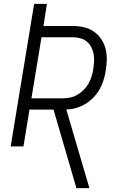

<svg xmlns="http://www.w3.org/2000/svg" viewBox="-20 -755 640 990"><path d="M374 215 256 -190H132L101 0H35L156 -735H222L204 -621H355Q385 -621 412.5 -614.5Q440 -608 462.5 -593Q485 -578 501 -555Q517 -532 524 -505Q531 -478 530.5 -448.5Q530 -419 525 -389Q521 -365 513.5 -340.5Q506 -316 493 -293.5Q480 -271 461 -251.5Q442 -232 419.5 -218.5Q397 -205 372 -198Q347 -191 322 -190L441 215ZM142 -248H303Q322 -248 341.5 -252Q361 -256 378.5 -266Q396 -276 411 -291Q426 -306 436 -323.5Q446 -341 452 -360.5Q458 -380 461 -399Q464 -419 465 -439Q466 -459 462.5 -477.5Q459 -496 450 -513Q441 -530 426.5 -541.5Q412 -553 393.5 -558Q375 -563 355 -563H194Z"/></svg>

Font: Iosevka Aile Light
Style: Italic
Weight: 300
Italic angle: -9°
Designer: Belleve Invis
Foundry: Belleve Invis
Version: Version 31.1.0; ttfautohint (v1.8.4)